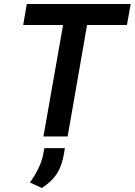

<svg xmlns="http://www.w3.org/2000/svg" viewBox="-20 -688 679 968"><path d="M199 0 298 -562H97L115 -668H639L620 -562H419L321 0ZM191 260 131 232Q157 196 175.5 157Q194 118 200 78L204 59H307L304 78Q294 144 268 185.5Q242 227 191 260Z"/></svg>

Font: Gantari SemiBold
Style: Italic
Weight: 600
Italic angle: -10°
Designer: Anugrah Pasau
Foundry: Lafontype
Version: Version 1.000